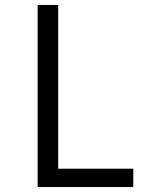

<svg xmlns="http://www.w3.org/2000/svg" viewBox="-20 -755 640 775"><path d="M132 0V-735H215V-74H518V0Z"/></svg>

Font: R Plex Mono
Style: Regular
Weight: 400
Monospace: yes
Designer: Belleve Invis
Foundry: Belleve Invis
Version: Version 31.8.0